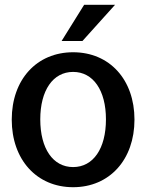

<svg xmlns="http://www.w3.org/2000/svg" viewBox="-20 -769 610 801"><path d="M285 12C437 12 541 -103 541 -270C541 -437 437 -551 285 -551C133 -551 29 -437 29 -270C29 -103 133 12 285 12ZM285 -72C201 -72 148 -149 148 -271C148 -392 201 -469 285 -469C369 -469 422 -392 422 -271C422 -149 369 -72 285 -72ZM237 -598H324L460 -749H331Z"/></svg>

Font: Ronzino Medium
Style: Regular
Weight: 500
Designer: Nunzio Mazzaferro
Foundry: Collletttivo
Version: Version 1.000;Glyphs 3.3 (3337)